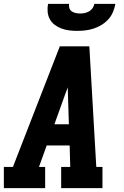

<svg xmlns="http://www.w3.org/2000/svg" viewBox="-21 -975 641 995"><path d="M-1 0V-110H46L289 -735H442L478 -110H510V0H296V-110H343L340 -221H221L181 -110H213V0ZM261 -331H336L331 -490Q331 -498 330.5 -506Q330 -514 330 -522Q327 -514 324 -506Q321 -498 318 -490ZM379 -815Q358 -815 337.5 -817.5Q317 -820 298 -827Q279 -834 263 -846Q247 -858 237.5 -875Q228 -892 226 -913Q224 -934 228 -955H337Q335 -944 338.5 -933Q342 -922 351 -916Q360 -910 371.5 -907.5Q383 -905 394 -905Q406 -905 418 -907.5Q430 -910 440.5 -916Q451 -922 458.5 -932.5Q466 -943 468 -955H577Q573 -934 564.5 -913Q556 -892 540.5 -875Q525 -858 505.5 -846Q486 -834 464.5 -827Q443 -820 421.5 -817.5Q400 -815 379 -815Z"/></svg>

Font: Iosevka Etoile XBdObl
Style: Regular
Weight: 800
Italic angle: -9°
Designer: Belleve Invis
Foundry: Belleve Invis
Version: Version 15.5.2; ttfautohint (v1.8.4)